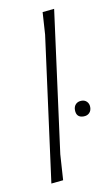

<svg xmlns="http://www.w3.org/2000/svg" viewBox="-82 -744 444 790"><g transform="rotate(-10 139.5 -349.0)"><path d="M203 -702 124 -108 117 -1 67 4 148 -604 154 -697ZM248 -310Q262 -310 270.5 -301Q279 -292 279 -278Q279 -263 270 -254Q261 -245 246 -245Q215 -245 215 -277Q215 -292 224 -301Q233 -310 248 -310Z"/></g></svg>

Font: Alegreya Sans Light
Style: Italic
Weight: 300
Italic angle: -7°
Designer: Juan Pablo del Peral
Foundry: Huerta Tipografica
Version: Version 2.007